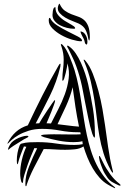

<svg xmlns="http://www.w3.org/2000/svg" viewBox="-20 -979 666 1028"><path d="M347 -716Q345 -719 341.5 -725.5Q338 -732 340 -734Q342 -736 346.5 -733Q351 -730 352 -729Q370 -716 385.5 -693Q401 -670 413.5 -642.5Q426 -615 436 -585Q446 -555 452 -528Q467 -462 477.5 -398Q488 -334 488 -266Q488 -264 488.5 -254Q489 -244 485 -242Q482 -244 478.5 -252Q475 -260 474 -263Q462 -300 452.5 -347.5Q443 -395 435 -434Q429 -464 424 -491.5Q419 -519 412.5 -545Q406 -571 397.5 -597.5Q389 -624 377 -653Q375 -657 370.5 -667Q366 -677 361 -687Q356 -697 352 -705.5Q348 -714 347 -716ZM587 25Q576 19 572 17.5Q568 16 557 9Q533 -5 513 -27.5Q493 -50 477 -77Q461 -104 448.5 -134.5Q436 -165 427 -195Q407 -182 379.5 -179.5Q352 -177 329 -177Q300 -177 271.5 -179Q243 -181 214 -181Q186 -129 161.5 -80.5Q137 -32 123 10Q123 11 122 14.5Q121 18 119 18Q116 18 116 11Q116 4 116 2Q116 -38 135.5 -87.5Q155 -137 179 -185L164 -186Q158 -172 147.5 -147Q137 -122 127.5 -95Q118 -68 110.5 -43Q103 -18 103 -3Q103 0 100 0Q96 0 94 -6.5Q92 -13 90.5 -21Q89 -29 88.5 -37.5Q88 -46 88 -49Q88 -84 97 -122.5Q106 -161 121 -193L108 -195Q99 -173 91 -151.5Q83 -130 77 -107Q77 -105 76 -102Q75 -99 73 -100Q71 -104 70.5 -109.5Q70 -115 70 -119Q70 -161 85 -200Q90 -210 95 -210Q116 -216 137.5 -217Q159 -218 182 -218Q232 -218 281 -210.5Q330 -203 379 -203Q403 -203 423 -207L421 -223Q410 -220 397.5 -219Q385 -218 374 -218Q335 -218 293.5 -226Q252 -234 214 -245Q212 -247 206 -248.5Q200 -250 200 -253Q200 -255 206 -256.5Q212 -258 214 -258Q228 -259 241.5 -259.5Q255 -260 269 -260Q292 -260 315 -259.5Q338 -259 362 -259Q374 -259 387 -259Q400 -259 412 -260L410 -271H397Q349 -271 301.5 -280Q254 -289 206 -289Q165 -289 133.5 -279Q102 -269 79.5 -256Q57 -243 43 -230Q29 -217 23 -211Q21 -210 21 -210Q20 -210 20 -212Q20 -213 21 -214Q39 -249 65 -272.5Q91 -296 129 -308Q167 -389 207.5 -469Q248 -549 293 -627Q294 -629 297 -633.5Q300 -638 303 -638Q304 -637 304 -636V-634Q304 -626 303 -622Q284 -541 247 -466Q210 -391 171 -318L190 -319Q193 -325 205.5 -345Q218 -365 232.5 -386.5Q247 -408 259 -425.5Q271 -443 274 -443L275 -440Q275 -435 269 -418Q263 -401 255 -381Q247 -361 239.5 -343.5Q232 -326 229 -319Q235 -319 241 -318.5Q247 -318 253 -318Q271 -354 291.5 -393.5Q312 -433 327 -474Q342 -515 347.5 -557Q353 -599 341 -640Q341 -635 338.5 -620Q336 -605 332 -588.5Q328 -572 324 -559.5Q320 -547 316 -547Q313 -547 313.5 -551Q314 -555 314 -556Q314 -582 317.5 -607.5Q321 -633 321 -659Q321 -694 310 -727Q310 -728 307 -735.5Q304 -743 309 -743Q311 -743 316 -738Q326 -728 335.5 -711Q345 -694 353 -674.5Q361 -655 368 -636Q375 -617 379 -604Q392 -561 400.5 -517.5Q409 -474 415.5 -430.5Q422 -387 429 -343Q436 -299 445 -256Q454 -214 466.5 -174Q479 -134 497 -98Q515 -62 538.5 -31.5Q562 -1 593 22Q598 27 596.5 28.5Q595 30 587 25ZM585 -60Q586 -54 584 -54.5Q582 -55 579.5 -58Q577 -61 574.5 -65Q572 -69 572 -70Q548 -114 534 -159.5Q520 -205 512 -251.5Q504 -298 498.5 -345.5Q493 -393 485.5 -442.5Q478 -492 466 -543Q454 -594 432 -647Q431 -649 429 -654Q427 -659 429 -660Q431 -660 434 -657L438 -653Q460 -627 477 -584Q494 -541 507 -492Q520 -443 528.5 -395Q537 -347 542 -311Q550 -254 559 -191Q568 -128 582 -72ZM288 -314Q317 -311 345.5 -307Q374 -303 403 -301Q392 -354 384 -406Q376 -458 369 -512Q356 -460 333.5 -411Q311 -362 288 -314ZM617 14Q597 5 582 -3.5Q567 -12 556 -27Q539 -50 529.5 -73Q520 -96 514 -116Q512 -124 510.5 -134Q509 -144 511 -144Q515 -144 521 -131Q527 -118 532 -109Q547 -78 570 -46.5Q593 -15 620 5Q628 12 625 14Q622 16 617 14ZM26 -178Q26 -178 24 -178H23Q23 -181 24 -184Q25 -187 26 -190Q34 -207 41.5 -215.5Q49 -224 66 -234Q76 -240 94 -246Q112 -252 123 -252Q125 -252 128.5 -251.5Q132 -251 132 -248Q132 -245 121.5 -240Q111 -235 108 -233Q70 -210 52 -198Q34 -186 26 -178ZM416 -810Q425 -808 431 -801.5Q437 -795 441 -787Q445 -779 446.5 -771Q448 -763 448 -757Q448 -749 446.5 -744Q445 -739 442 -741Q441 -742 439 -743Q437 -744 435 -749Q433 -759 431 -764.5Q429 -770 426.5 -774.5Q424 -779 421 -784.5Q418 -790 414 -799Q412 -804 411 -808Q410 -812 416 -810ZM453 -771Q449 -797 438.5 -818.5Q428 -840 401 -853Q388 -859 368 -866.5Q348 -874 330 -884.5Q312 -895 299.5 -909Q287 -923 290 -941Q292 -950 295 -956Q298 -962 300 -957Q311 -933 327.5 -921.5Q344 -910 362 -903Q380 -896 398 -890Q416 -884 430 -872Q444 -860 452.5 -838.5Q461 -817 461 -779Q461 -774 460 -768Q459 -762 457 -762Q456 -762 453 -771ZM419 -762Q419 -758 415 -758Q395 -758 365 -767Q335 -776 307.5 -791.5Q280 -807 260.5 -827Q241 -847 241 -869Q241 -871 241.5 -877Q242 -883 246 -883H248Q258 -861 286 -843Q314 -825 343.5 -810.5Q373 -796 396 -784Q419 -772 419 -762ZM382 -830Q383 -826 380 -825.5Q377 -825 375 -825Q358 -825 338 -830Q318 -835 301 -844Q284 -853 272.5 -867Q261 -881 261 -899Q261 -907 263 -920.5Q265 -934 271 -939Q276 -941 276.5 -941Q277 -941 277 -938Q277 -914 292.5 -896.5Q308 -879 327.5 -867Q347 -855 363.5 -846Q380 -837 382 -830Z"/></svg>

Font: Akronim
Style: Regular
Weight: 400
Designer: Grzegorz Klimczewski
Foundry: Fonty.PL
Version: Version 1.001